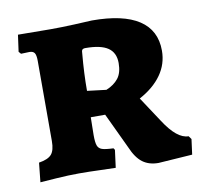

<svg xmlns="http://www.w3.org/2000/svg" viewBox="-64 -575 695 656"><g transform="rotate(-10 283.5 -247.5)"><path d="M342 -59 284 -182H234L233 -120Q233 -95 237 -84Q241 -73 252.5 -69Q264 -65 292 -64L296 -58L288 3Q273 3 234.5 1.5Q196 0 161 0Q125 0 82 3Q39 6 26 7L33 -60Q65 -65 77 -79Q89 -93 89 -125V-403Q89 -423 84 -430.5Q79 -438 66 -438L37 -437L30 -445L38 -503L151 -502Q190 -502 234 -504Q278 -506 295 -507Q403 -507 458 -471Q513 -435 513 -364Q513 -318 486.5 -280.5Q460 -243 410 -216L468 -128Q512 -60 552 -60L560 -49L553 4L435 12Q402 12 380 -4.5Q358 -21 342 -59ZM360 -348Q360 -384 335 -401Q310 -418 257 -418Q249 -418 246 -414.5Q243 -411 243 -400Q237 -334 237 -273L303 -265Q330 -276 345 -295Q360 -314 360 -348Z"/></g></svg>

Font: Alegreya SC ExtraBold
Style: Regular
Weight: 800
Designer: Juan Pablo del Peral
Foundry: Huerta Tipografica
Version: Version 2.007; ttfautohint (v1.6)